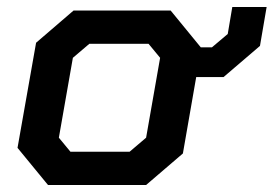

<svg xmlns="http://www.w3.org/2000/svg" viewBox="-20 -528 781 548"><path d="M741 -508 722 -397 618 -308H540L502 -90L397 0H117L30 -106L83 -406L190 -498H467L553 -393H585L630 -431L643 -508ZM437 -363 404 -403H235L188 -363L148 -135L181 -95H350L397 -135Z"/></svg>

Font: Chakra Petch SemiBold
Style: Italic
Weight: 600
Italic angle: -10°
Designer: Katatrad Aksorn Co.,Ltd.
Foundry: Cadson Demak Co.,Ltd.
Version: Version 1.000; ttfautohint (v1.6)